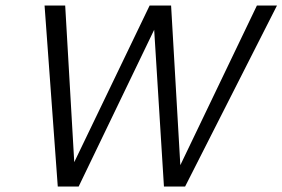

<svg xmlns="http://www.w3.org/2000/svg" viewBox="-20 -678 1027 698"><path d="M576 0 535 -658H602L639 -18H607L914 -658H987L653 0ZM190 0 142 -658H217L254 -18H216L524 -658H583L266 0Z"/></svg>

Font: Ysabeau Office
Style: Italic
Weight: 400
Italic angle: -12°
Designer: Christian Thalmann (Catharsis Fonts)
Version: Version 2.001;gftools[0.9.30]; featfreeze: tnum,lnum,ss02